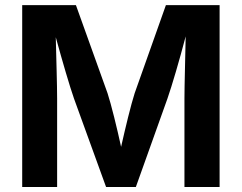

<svg xmlns="http://www.w3.org/2000/svg" viewBox="-20 -748 968 768"><path d="M68.8 0H208.5V-354C208.5 -409.2 205.1 -513.2 203.1 -599.1C229.5 -502.9 258.8 -402.8 275.9 -354L404.3 0H523.4L649.9 -354C667.5 -404.3 697.8 -507.3 722.7 -602.5C721.2 -513.7 717.8 -408.2 717.8 -354V0H858.4V-727.5H643.6L518.6 -375C503.9 -329.6 481.4 -236.3 464.4 -160.6C447.8 -236.8 424.8 -330.6 410.2 -375L283.7 -727.5H68.8Z"/></svg>

Font: Raveo SemiBold
Style: Regular
Weight: 600
Designer: Jakub Foglar, Rasmus Andersson (Inter)
Foundry: Jakubfoglar.com
Version: Version 1.100;Glyphs 3.2.3 (3260)